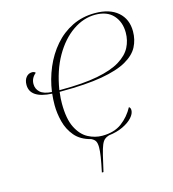

<svg xmlns="http://www.w3.org/2000/svg" viewBox="-133 -837 1040 1156"><g transform="rotate(-15 387.5 -259.0)"><path d="M358 210Q370 153 375.5 118Q381 83 381 59Q381 34 374 21Q367 8 348 -1Q284 -17 249.5 -58Q215 -99 201.5 -152Q188 -205 188 -255Q188 -291 192 -326Q56 -333 56 -417Q56 -446 70.5 -464Q85 -482 108 -482Q122 -482 129 -473Q98 -448 98 -411Q98 -380 120.5 -359.5Q143 -339 193 -336Q204 -414 234 -484.5Q264 -555 311.5 -610Q359 -665 423 -696.5Q487 -728 565 -728Q657 -728 708 -683.5Q759 -639 759 -563Q759 -511 736.5 -467.5Q714 -424 658 -392Q602 -360 502.5 -342.5Q403 -325 248 -325H238Q235 -302 234 -285Q233 -268 233 -253Q233 -157 260.5 -102.5Q288 -48 330.5 -25.5Q373 -3 418 -3Q493 -3 540.5 -38.5Q588 -74 617 -128Q627 -122 627 -107Q627 -85 606 -61.5Q585 -38 546.5 -19.5Q508 -1 457 5Q440 10 429 19.5Q418 29 409.5 49.5Q401 70 391.5 108.5Q382 147 368 210ZM564 -718Q491 -718 423.5 -671.5Q356 -625 307 -539.5Q258 -454 239 -335H250Q388 -335 478 -352.5Q568 -370 620 -402Q672 -434 693.5 -476Q715 -518 715 -567Q715 -633 676.5 -675.5Q638 -718 564 -718Z"/></g></svg>

Font: Noto Serif Display ExtraLight
Style: Italic
Weight: 200
Italic angle: -12°
Designer: Monotype Design Team
Foundry: Monotype Imaging Inc.
Version: Version 2.009